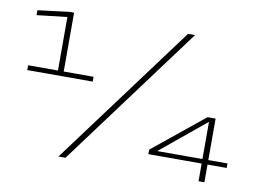

<svg xmlns="http://www.w3.org/2000/svg" viewBox="-74 -791 1231 903"><g transform="rotate(10 541.5 -339.5)"><path d="M40.5 -375H353V-398H210.5V-679H189L38.5 -660.5V-637L183 -653.5V-398H40.5ZM255.5 0H289L789 -674H755.5ZM924.5 0H952.5V-84.5H1044V-106H952.5V-304H914L670 -106V-84.5H924.5ZM708.5 -106 923 -282.5H924.5V-106Z"/></g></svg>

Font: Anybody Expanded ExtraLight
Style: Regular
Weight: 250
Width: 7
Version: Version 1.113;gftools[0.9.25]